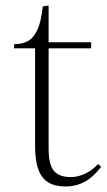

<svg xmlns="http://www.w3.org/2000/svg" viewBox="-20 -661 388 695"><path d="M217 14Q179 14 154.5 -1Q130 -16 118.5 -48.5Q107 -81 107 -132V-486H31V-501Q61 -501 81.5 -512.5Q102 -524 115.5 -553.5Q129 -583 135 -638L155 -641L156 -638V-508H310V-486H156V-124Q156 -64 175.5 -42Q195 -20 236 -20Q261 -20 286.5 -31.5Q312 -43 335 -67L346 -57Q318 -20 286.5 -3Q255 14 217 14Z"/></svg>

Font: Literata 60pt ExtraLight
Style: Regular
Weight: 250
Designer: Latin by Veronika Burian and Jose Scaglione. Greek by Irene Vlachou. Cyrillic by Vera Evstafieva.
Foundry: TypeTogether
Version: Version 3.103;gftools[0.9.29]